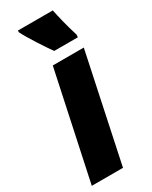

<svg xmlns="http://www.w3.org/2000/svg" viewBox="-212 -812 679 858"><g transform="rotate(-30 127.5 -383.0)"><path d="M144 -606H266L267 -619C248 -680 237 -728 229 -766H49V-757C67 -720 120 -639 144 -606ZM-12 0H149L266 -553H106Z"/></g></svg>

Font: Noto Sans UI Condensed Black
Style: Italic
Weight: 900
Width: 3
Italic angle: -192°
Designer: Monotype Design Team
Foundry: Monotype Imaging Inc.
Version: Version 1.901